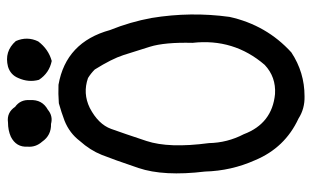

<svg xmlns="http://www.w3.org/2000/svg" viewBox="-188 -660 877 540"><g transform="rotate(-90 250.0 -389.5)"><path d="M333 -805Q376 -816 405 -783Q419 -751 404 -720Q382 -691 349 -682Q315 -689 296 -718Q288 -747 301 -776Q310 -798 333 -805ZM136 -797Q154 -805 176 -805Q204 -809 220 -785Q241 -770 239 -743Q241 -709 212 -693Q194 -678 172 -684Q140 -683 122 -709Q106 -727 108 -750Q106 -782 136 -797ZM230 -662Q257 -664 282 -663Q402 -642 436 -518Q459 -461 470 -401Q488 -291 473 -182Q450 -78 373 -8Q317 29 250 29Q215 30 187 12Q105 -26 70 -110Q40 -177 38 -251Q24 -367 48 -438Q72 -509 85 -541.5Q98 -574 124 -603Q146 -632 181 -646Q205 -655 230 -662ZM301 -580Q258 -595 217 -575Q171 -551 158 -515Q145 -479 124 -415.5Q103 -352 118 -240Q119 -188 143 -142Q173 -62 256 -54Q304 -51 338 -83Q413 -170 400 -286Q402 -364 389 -406Q376 -448 365.5 -480.5Q355 -513 325 -561Q314 -572 301 -580Z"/></g></svg>

Font: Kosefont JP
Style: Regular
Weight: 400
Designer: Nozomi Seto 瀬戸のぞみ
Version: Version 3.00;June 19, 2020